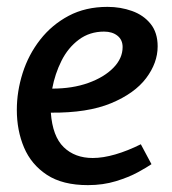

<svg xmlns="http://www.w3.org/2000/svg" viewBox="-20 -526 500 559"><path d="M293 -506Q331 -506 364.5 -494Q398 -482 418.5 -456.5Q439 -431 439 -391Q439 -343 405.5 -298.5Q372 -254 303.5 -225.5Q235 -197 128 -198Q133 -129 165.5 -97.5Q198 -66 250 -66Q280 -66 316 -76.5Q352 -87 390 -106L421 -48Q408 -39 381.5 -24.5Q355 -10 317.5 1.5Q280 13 236 13Q162 13 116.5 -17Q71 -47 50 -96.5Q29 -146 29 -206Q29 -260 46 -313.5Q63 -367 97 -410.5Q131 -454 180 -480Q229 -506 293 -506ZM283 -434Q241 -434 209.5 -410.5Q178 -387 159 -349Q140 -311 132 -268Q191 -268 237 -284.5Q283 -301 310 -328.5Q337 -356 337 -389Q337 -410 322 -422Q307 -434 283 -434Z"/></svg>

Font: Rosario SemiBold
Style: Italic
Weight: 600
Italic angle: -8.05°
Designer: Hector Gatti
Foundry: Omnibus Type
Version: Version 1.101; ttfautohint (v1.8.1.43-b0c9)